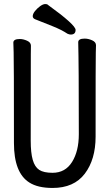

<svg xmlns="http://www.w3.org/2000/svg" viewBox="-20 -906 540 950"><path d="M240 24Q167 24 125 -3Q49 -51 49 -198Q49 -618 47.5 -648Q46 -678 46 -695Q46 -713 78 -713Q95 -713 114 -704.5Q133 -696 133 -680Q133 -668 132.5 -639Q132 -610 132 -210Q132 -150 142 -115Q152 -80 174 -65.5Q196 -51 240 -51Q303 -51 336.5 -104.5Q370 -158 370 -242Q370 -595 367 -697Q367 -715 399 -715Q417 -715 436 -706.5Q455 -698 455 -682Q455 -670 454 -645Q453 -620 453 -230Q453 -117 399.5 -46.5Q346 24 240 24ZM330 -735Q323 -735 314 -739Q284 -759 241 -776Q198 -793 153 -811Q142 -816 142 -826Q142 -837 152.5 -850.5Q163 -864 178 -875Q193 -886 204 -886Q214 -886 217 -882Q354 -783 354 -758Q354 -735 330 -735Z"/></svg>

Font: LXGW WenKai Mono TC
Style: Bold
Weight: 700
Designer: LXGW / Fontworks Inc.
Foundry: LXGW / Fontworks Inc.
Version: Version 1.330